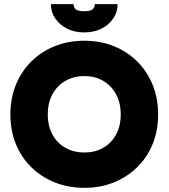

<svg xmlns="http://www.w3.org/2000/svg" viewBox="-20 -894 811 924"><path d="M386 10Q463 10 527.5 -16Q592 -42 640 -89Q688 -136 714.5 -200.5Q741 -265 741 -343Q741 -421 714.5 -486Q688 -551 640 -598.5Q592 -646 527.5 -672Q463 -698 386 -698Q309 -698 244 -672Q179 -646 131 -598.5Q83 -551 56.5 -486Q30 -421 30 -343Q30 -265 56.5 -200.5Q83 -136 131 -89Q179 -42 244 -16Q309 10 386 10ZM386 -160Q336 -160 296 -182Q256 -204 233 -245.5Q210 -287 210 -343Q210 -400 233 -441.5Q256 -483 296 -505.5Q336 -528 386 -528Q436 -528 475.5 -505.5Q515 -483 538 -441.5Q561 -400 561 -343Q561 -287 538 -245.5Q515 -204 475.5 -182Q436 -160 386 -160ZM385 -738Q432 -738 468 -756Q504 -774 525 -805Q546 -836 546 -874H436Q436 -857 425 -848.5Q414 -840 385 -840Q357 -840 345.5 -848.5Q334 -857 334 -874H225Q225 -836 246 -805Q267 -774 303 -756Q339 -738 385 -738Z"/></svg>

Font: Roundo Variable
Style: Regular
Weight: 200
Designer: Shiva Nallaperumal
Foundry: Indian Type Foundry
Version: Version 2.000